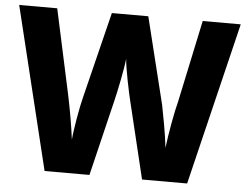

<svg xmlns="http://www.w3.org/2000/svg" viewBox="-55 -777 1081 840"><g transform="rotate(5 485.5 -357.0)"><path d="M170 0H367L448 -336C457 -371 479 -480 483 -520C484 -486 509 -367 516 -340L598 0H796L969 -714H802L726 -356C713 -307 695 -208 688 -147C682 -205 664 -298 657 -333L563 -714H403L309 -334C298 -292 280 -189 277 -147C269 -208 258 -273 243 -344L163 -714H-4Z"/></g></svg>

Font: Kathrein 85 Heavy
Style: Regular
Weight: 900
Designer: Lazydogs Typefoundry, based on Open Sans by Ascender Corporation
Foundry: Lazydogs Typefoundry
Version: Version 1.003;PS 001.003;hotconv 1.0.88;makeotf.lib2.5.64775